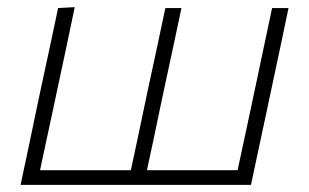

<svg xmlns="http://www.w3.org/2000/svg" viewBox="-20 -517 864 537"><path d="M37.5 0Q49.5 -55.5 60.5 -108Q71.5 -160 84 -220.5L94.5 -270Q108 -333 119.5 -386Q130.5 -439 142.5 -494.5L189 -497Q177.5 -440.5 166 -387Q154.5 -333.5 141 -270L130.5 -220.5Q119.5 -169.5 110.5 -127.5Q101.5 -85 92 -41H346Q355.5 -85 364.5 -127.5Q373 -169.5 384 -220.5L394.5 -270Q408 -333 419.5 -386Q430.5 -439 442.5 -494.5H487.5Q475.5 -439 464.5 -386Q453 -333 439.5 -270L429 -220.5Q418.5 -169 409.5 -127Q400.5 -85 391 -41H644.5Q654 -84.5 663 -127Q672 -169.5 683 -220.5L693.5 -270Q707 -333 718 -386Q729 -439 741 -494.5H787Q775.5 -439 764.2 -386Q753 -333 739.5 -270L729 -220.5Q716 -160 705 -108Q694 -56 682 0Z"/></svg>

Font: Heraclito ExtraLight
Style: Italic
Weight: 200
Italic angle: -12°
Designer: Kostas Bartsokas (font) & Cristiano Sobral (main changes)
Foundry: Kostas Bartsokas (font) & Cristiano Sobral (main changes)
Version: Version 1.00;July 8, 2020;FontCreator 13.0.0.2655 64-bit